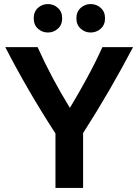

<svg xmlns="http://www.w3.org/2000/svg" viewBox="-20 -925 681 945"><path d="M253 0V-268Q116 -479 6 -693H165Q234 -540 324 -394Q368 -467 409 -542.5Q450 -618 484 -693H635Q578 -585 517.5 -480.5Q457 -376 389 -270V0ZM426 -765Q398 -765 377 -784Q356 -803 356 -835Q356 -867 377 -886Q398 -905 426 -905Q455 -905 476 -886Q497 -867 497 -835Q497 -803 476 -784Q455 -765 426 -765ZM216 -765Q187 -765 166.5 -784Q146 -803 146 -835Q146 -867 166.5 -886Q187 -905 216 -905Q244 -905 265 -886Q286 -867 286 -835Q286 -803 265 -784Q244 -765 216 -765Z"/></svg>

Font: Ubuntu Sans
Style: Bold
Weight: 700
Designer: Dalton Maag Ltd
Foundry: Dalton Maag Ltd
Version: Version 1.006; ttfautohint (v1.8.4.7-5d5b)